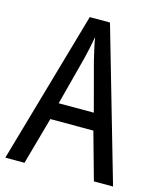

<svg xmlns="http://www.w3.org/2000/svg" viewBox="-108 -793 724 871"><g transform="rotate(15 253.5 -357.5)"><path d="M416 0H506L300 -715H205L0 0H90L152 -222H354ZM274 -530 335 -301H170L230 -530C238 -562 246 -600 252 -634C256 -605 267 -560 274 -530Z"/></g></svg>

Font: Noto Sans Myanmar UI Condensed
Style: Regular
Weight: 400
Width: 3
Designer: Monotype Design Team
Foundry: Monotype Imaging Inc.
Version: Version 2.103